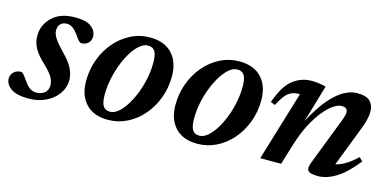

<svg xmlns="http://www.w3.org/2000/svg" viewBox="-56 -697 1944 964"><g transform="rotate(15 916.0 -215.0)"><path d="M48 -108Q54 -108 61 -100.5Q68 -93 84.5 -69.5Q101 -45.5 116.2 -36.2Q131.5 -27 146.5 -27Q173 -27 190.5 -40.8Q208 -54.5 208 -81Q208 -101 196 -122.2Q184 -143.5 147 -178.5Q109.5 -214 94.5 -243.2Q79.5 -272.5 79.5 -304Q79.5 -361 121.8 -401.8Q164 -442.5 240 -442.5Q299.5 -442.5 325.5 -421.8Q351.5 -401 351.5 -372Q351.5 -351 337.5 -338Q323.5 -325 302 -325Q297.5 -325 290.2 -331.5Q283 -338 269 -358.5Q239.5 -401 210 -401Q187.5 -401 175.5 -388.5Q163.5 -376 163.5 -354Q163.5 -337.5 176.5 -316.2Q189.5 -295 226.5 -257Q264 -219 278.5 -188.5Q293 -158 293 -130.5Q293 -91.5 270.2 -59.2Q247.5 -27 208 -7.5Q168.5 12 118 12Q54.5 12 25.5 -9.5Q-3.5 -31 -3.5 -59.5Q-3.5 -80 11 -94Q25.5 -108 48 -108Z M630.5 -442.5Q705 -442.5 745.2 -399.2Q785.5 -356 785.5 -281.5Q785.5 -222 765.8 -169Q746 -116 711 -75.2Q676 -34.5 629.5 -11.2Q583 12 530 12Q455.5 12 415.2 -31.2Q375 -74.5 375 -148.5Q375 -208.5 394.8 -261.5Q414.5 -314.5 449.5 -355.2Q484.5 -396 530.8 -419.2Q577 -442.5 630.5 -442.5ZM530 -30Q556.5 -30 582.8 -56.8Q609 -83.5 630.5 -127Q652 -170.5 664.8 -222.2Q677.5 -274 677.5 -323.5Q677.5 -365 666.2 -382.8Q655 -400.5 630.5 -400.5Q604 -400.5 577.8 -373.8Q551.5 -347 530 -303.2Q508.5 -259.5 495.8 -208Q483 -156.5 483 -106.5Q483 -65.5 494.2 -47.8Q505.5 -30 530 -30Z M1095 -442.5Q1169.5 -442.5 1209.8 -399.2Q1250 -356 1250 -281.5Q1250 -222 1230.2 -169Q1210.5 -116 1175.5 -75.2Q1140.5 -34.5 1094 -11.2Q1047.5 12 994.5 12Q920 12 879.8 -31.2Q839.5 -74.5 839.5 -148.5Q839.5 -208.5 859.2 -261.5Q879 -314.5 914 -355.2Q949 -396 995.2 -419.2Q1041.5 -442.5 1095 -442.5ZM994.5 -30Q1021 -30 1047.2 -56.8Q1073.5 -83.5 1095 -127Q1116.5 -170.5 1129.2 -222.2Q1142 -274 1142 -323.5Q1142 -365 1130.8 -382.8Q1119.5 -400.5 1095 -400.5Q1068.5 -400.5 1042.2 -373.8Q1016 -347 994.5 -303.2Q973 -259.5 960.2 -208Q947.5 -156.5 947.5 -106.5Q947.5 -65.5 958.8 -47.8Q970 -30 994.5 -30Z M1321.5 -277 1298.5 -286.5Q1330 -376 1373.5 -409Q1417 -442 1468 -442Q1489 -442 1506.2 -439.5Q1523.5 -437 1544 -432L1486.5 -237Q1538 -336.5 1594.2 -389Q1650.5 -441.5 1708 -441.5Q1755.5 -441.5 1774.8 -421Q1794 -400.5 1794 -368.5Q1794 -333.5 1774.5 -282L1692 -68Q1742 -78.5 1801 -134.5L1819 -116.5Q1763 -46 1714.8 -17Q1666.5 12 1621.5 12Q1582 12 1571.2 -0.5Q1560.5 -13 1573 -45L1667 -288.5Q1679 -319.5 1679 -334Q1679 -345 1672.2 -352Q1665.5 -359 1648.5 -359Q1621.5 -359 1587 -328.8Q1552.5 -298.5 1518.8 -241.8Q1485 -185 1461 -106.5L1428.5 0H1320L1429.5 -362H1422Q1393.5 -362 1371.2 -346Q1349 -330 1321.5 -277Z"/></g></svg>

Font: Newsreader Text SemiBold
Style: Italic
Weight: 600
Italic angle: -17°
Designer: Hugues Gentile
Foundry: Production Type
Version: Version 1.001